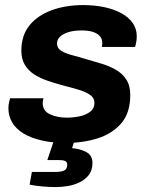

<svg xmlns="http://www.w3.org/2000/svg" viewBox="-20 -559 596 767"><path d="M243.4 12Q190.6 12 148.1 2.4Q105.5 -7.1 75.3 -25Q45 -42.9 29.3 -68.8Q13.6 -94.8 13.6 -126.7Q13.6 -137.9 16 -149.1Q18.3 -160.3 20.3 -166.5H153.7Q152.5 -162.3 151.5 -156.5Q150.5 -150.7 150.5 -148.3Q150.5 -115.9 179.5 -102.5Q208.6 -89 246.8 -89Q272.7 -89 298 -94.3Q323.3 -99.7 340.2 -112.6Q357.2 -125.5 357.2 -147Q357.2 -168.6 339 -180.6Q320.9 -192.7 292.1 -201.2Q263.3 -209.8 230.2 -218.1Q201.1 -226.1 171.7 -235.9Q142.3 -245.7 118.2 -260.8Q94.2 -275.9 79.7 -299.2Q65.3 -322.6 65.3 -356.4Q65.3 -417.9 98.1 -458Q131 -498.1 186.9 -518.4Q242.8 -538.7 311.9 -538.7Q357.8 -538.7 396.8 -530.4Q435.9 -522.1 464.9 -506.2Q493.9 -490.3 510.1 -467.2Q526.3 -444 526.3 -414.3Q526.3 -399.8 523.6 -387.3Q521 -374.9 519.7 -371.6H386.8Q387.8 -376.6 388.2 -380.3Q388.6 -384.1 388.6 -386.9Q388.6 -403.3 378.9 -414.5Q369.3 -425.7 351.1 -431.6Q333 -437.4 306 -437.4Q275.7 -437.4 253.5 -430.6Q231.4 -423.8 219.5 -412.1Q207.7 -400.4 207.7 -385.2Q207.7 -366.6 224.5 -356.1Q241.3 -345.6 268.2 -338.6Q295 -331.7 325.8 -322.2Q355.9 -313.6 386.3 -304.4Q416.7 -295.3 442.8 -280.4Q468.8 -265.5 484.6 -241.2Q500.4 -217 500.4 -179.8Q500.4 -107.8 464.3 -66.2Q428.2 -24.7 370 -6.3Q311.8 12 243.4 12ZM204.7 188.3Q177.7 188.3 148.7 185.8Q119.7 183.2 98.2 178.6L107.4 127.8H201.4Q223.3 127.8 236 122.4Q248.6 116.9 248.6 98Q248.6 88.6 240.7 84.4Q232.8 80.3 212.2 80.3H169.1L201.9 -17.1H283.8L267.9 32.9Q300.3 35.3 324.8 48.5Q349.4 61.7 349.4 92Q349.4 122 334 140.9Q318.6 159.8 295.8 170.3Q273 180.9 248.3 184.6Q223.5 188.3 204.7 188.3Z"/></svg>

Font: Archivo Variable SemiBold
Style: Italic
Weight: 600
Italic angle: -10°
Designer: Hector Gatti
Foundry: Omnibus-Type
Version: Version 2.001